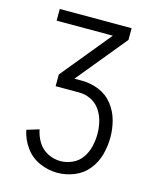

<svg xmlns="http://www.w3.org/2000/svg" viewBox="-111 -607 722 888"><g transform="rotate(15 250.0 -162.5)"><path d="M248 205Q204 205 162.5 186.5Q121 168 94.5 131Q68 94 59 50L118 32Q124 64 141 91.5Q158 119 187 134Q216 149 248 149Q278 149 306 136Q334 123 351 98Q368 73 375 43.5Q382 14 382 -16Q382 -46 375 -75Q368 -104 351 -129Q334 -154 307 -167Q280 -180 250 -180H138V-236L333 -474H64V-530H408V-474L213 -236H250Q291 -236 330.5 -220Q370 -204 396 -171Q422 -138 433 -98Q444 -58 444 -16.5Q444 25 433 66Q422 107 395.5 140Q369 173 329.5 189Q290 205 248 205Z"/></g></svg>

Font: Iosevka SS01 Light
Style: Regular
Weight: 300
Monospace: yes
Designer: Belleve Invis
Foundry: Belleve Invis
Version: 2.3.3; ttfautohint (v1.8.3)